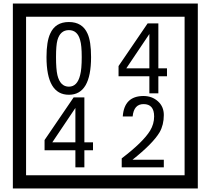

<svg xmlns="http://www.w3.org/2000/svg" viewBox="-20 -980 1195 1090"><path d="M1103 90H53V-960H1103ZM1028 15V-885H128V15ZM497 -656Q497 -442 371 -442Q244 -442 244 -656Q244 -744 265 -789Q294 -855 371 -855Q448 -855 477 -789Q497 -745 497 -656ZM444 -656Q444 -723 435 -752Q420 -809 371 -809Q322 -809 306 -752Q298 -723 298 -656Q298 -587 306 -553Q322 -488 371 -488Q419 -488 435 -554Q444 -587 444 -656ZM928 -547H879V-450H828V-547H653V-605L818 -847H879V-592H928ZM828 -592V-787L697 -592ZM508 -127H459V-30H408V-127H233V-185L398 -427H459V-172H508ZM408 -172V-367L277 -172ZM910 -30H671V-81Q792 -173 832 -238Q855 -276 855 -319Q855 -389 795 -389Q740 -389 733 -319H677Q685 -435 795 -435Q843 -435 876.5 -405Q910 -375 910 -327Q910 -271 886 -229Q848 -165 732 -73H910Z"/></svg>

Font: Unicode BMP Fallback SIL
Style: Regular
Weight: 400
Foundry: NRSI, SIL International
Version: Version 5.1 Based on Unicode 5.1